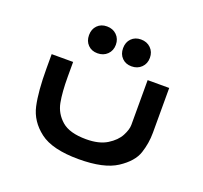

<svg xmlns="http://www.w3.org/2000/svg" viewBox="-98 -640 796 753"><g transform="rotate(20 300.0 -264.0)"><path d="M60.5 -291V-351H150V-289.5Q150 -224.5 158 -182.8Q166 -141 199 -112.2Q232 -83.5 301 -83.5Q355 -83.5 388 -104Q421 -124.5 435 -151Q449 -177.5 449 -197V-384H539V-197Q539 -153.5 525.2 -111.5Q511.5 -69.5 458.5 -34.8Q405.5 0 300 0Q190 0 138 -39.8Q86 -79.5 73.2 -138Q60.5 -196.5 60.5 -291ZM172.5 -471.5Q172.5 -496.5 187.8 -512Q203 -527.5 227.5 -527.5Q252.5 -527.5 268.5 -511.8Q284.5 -496 284.5 -471.5Q284.5 -447 268.5 -431.2Q252.5 -415.5 227.5 -415.5Q203 -415.5 187.8 -431Q172.5 -446.5 172.5 -471.5ZM315.5 -469Q315.5 -494 330.8 -509.5Q346 -525 370.5 -525Q395.5 -525 411.5 -509.2Q427.5 -493.5 427.5 -469Q427.5 -444.5 411.5 -428.8Q395.5 -413 370.5 -413Q346 -413 330.8 -428.5Q315.5 -444 315.5 -469Z"/></g></svg>

Font: JuliaMono Medium
Style: Regular
Weight: 500
Monospace: yes
Designer: cormullion
Foundry: corm
Version: Version 0.054; ttfautohint (v1.8.4)